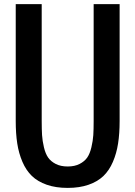

<svg xmlns="http://www.w3.org/2000/svg" viewBox="-20 -895 651 924"><path d="M555.7 -312.5Q555.7 -252.4 548.3 -204.8Q541 -157.2 523.4 -116.2Q505.9 -75.2 477.8 -48.1Q449.7 -21 406.2 -5.9Q362.8 9.3 305.7 9.3Q248.5 9.3 205.1 -5.9Q161.6 -21 133.5 -48.1Q105.5 -75.2 87.9 -116.2Q70.3 -157.2 63 -204.8Q55.7 -252.4 55.7 -312.5V-875H180.7V-312.5Q180.7 -272 182.4 -244.6Q184.1 -217.3 191.4 -186.3Q198.7 -155.3 211.7 -136.7Q224.6 -118.2 248.3 -106Q272 -93.8 305.7 -93.8Q339.4 -93.8 363 -106Q386.7 -118.2 399.7 -136.7Q412.6 -155.3 419.9 -186.3Q427.2 -217.3 429 -244.6Q430.7 -272 430.7 -312.5V-875H555.7Z"/></svg>

Font: OswaldRegular
Style: Regular
Weight: 400
Designer: vernon adams
Foundry: vernon adams
Version: Version 1.000